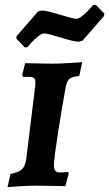

<svg xmlns="http://www.w3.org/2000/svg" viewBox="-20 -761 448 787"><path d="M201 -85Q201 -68 207 -61Q213 -54 226 -54Q239 -54 247.5 -55Q256 -56 259 -56L262 -51L248 2Q234 2 197.5 1Q161 0 127 0Q98 0 60.5 2.5Q23 5 11 6L23 -48Q58 -55 71 -68Q84 -81 88 -113L124 -406Q125 -413 125 -423Q125 -436 119.5 -441Q114 -446 100 -446H75Q73 -449 71 -453L83 -502Q111 -502 129 -501L197 -500Q220 -500 261.5 -502.5Q303 -505 317 -506L305 -450Q275 -446 265 -438Q255 -430 250 -408Q234 -322 217.5 -215Q201 -108 201 -85ZM47 -603 48 -613 136 -714 152 -718Q170 -718 228 -700Q280 -684 293 -684Q303 -684 318.5 -696.5Q334 -709 346.5 -723Q359 -737 362 -741H373L408 -705L406 -695L318 -594L302 -590Q284 -590 226 -608Q174 -624 161 -624Q151 -624 135.5 -611.5Q120 -599 107.5 -585Q95 -571 92 -567H81Z"/></svg>

Font: Alegreya SC
Style: Bold Italic
Weight: 700
Italic angle: -7°
Designer: Juan Pablo del Peral
Foundry: Huerta Tipografica
Version: Version 2.007; ttfautohint (v1.6)